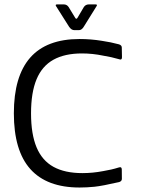

<svg xmlns="http://www.w3.org/2000/svg" viewBox="-20 -845 646 866"><path d="M338.7 0.8Q191.5 0.8 117 -82.2Q42.5 -165.3 42.5 -333.8Q42.5 -501 116.2 -585Q190 -669 338.7 -669Q389.8 -669 438.7 -661Q479.7 -655 516.8 -645Q529.5 -640.7 529.3 -630.5L530.2 -586.8Q530.2 -572.3 516 -578.2Q483.7 -587.7 446.2 -593.8Q397.7 -604 349.8 -604Q272.2 -604 221 -575.6Q169.8 -547.2 144.9 -487.4Q120 -427.7 120 -333.7Q120 -240 145 -180.3Q170 -120.7 221.4 -92.4Q272.8 -64.2 351.5 -64.2Q398.2 -64.2 445.5 -73.3Q483.7 -79.5 515.2 -89.5Q529.3 -94.5 529.3 -80.2L529.7 -38.3Q529.7 -27.7 517.5 -23.8Q440.5 -6.2 406.2 -2.7Q371.8 0.8 338.7 0.8ZM291.8 -724 232.8 -817.3Q227.7 -825.2 238.5 -825.2H267.5Q281.5 -825.2 289.5 -813.3L319.7 -763.7Q324.2 -757 329 -763.7L358.2 -813.3Q366.2 -825.2 381.2 -825.2H410.5Q420 -825.2 416.2 -818.3L358.2 -725Q348.7 -709 336 -709H315.2Q302.3 -709 291.8 -724Z"/></svg>

Font: Vivano Light
Style: Regular
Weight: 300
Designer: Joe Prince, Josias Burgherr
Version: Version 2.064;September 19, 2022;FontCreator 14.0.0.2877 64-